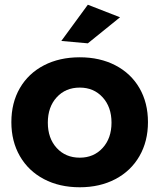

<svg xmlns="http://www.w3.org/2000/svg" viewBox="-20 -785 673 811"><path d="M351 -765 487 -712 351 -602 239 -612ZM605 -269Q605 -188 569 -125.5Q533 -63 467.5 -28.5Q402 6 317 6Q231 6 165.5 -28.5Q100 -63 64 -125.5Q28 -188 28 -269Q28 -351 64 -413Q100 -475 165.5 -509Q231 -543 317 -543Q402 -543 467.5 -509Q533 -475 569 -413Q605 -351 605 -269ZM182 -267Q182 -201 219.5 -160Q257 -119 317 -119Q376 -119 413.5 -160Q451 -201 451 -267Q451 -333 413.5 -374Q376 -415 317 -415Q257 -415 219.5 -374Q182 -333 182 -267Z"/></svg>

Font: TypoPRO Montserrat Alternates
Style: Regular
Weight: 600
Designer: Julieta Ulanovsky
Foundry: Julieta Ulanovsky
Version: Version 6.001